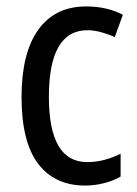

<svg xmlns="http://www.w3.org/2000/svg" viewBox="-20 -567 427 597"><path d="M245 10Q150 10 98.5 -58Q47 -126 47 -265Q47 -402 99 -474.5Q151 -547 248 -547Q282 -547 311 -540Q340 -533 362 -521L337 -452Q316 -461 294 -467Q272 -473 252 -473Q132 -473 132 -266Q132 -63 251 -63Q279 -63 305 -70Q331 -77 355 -89V-18Q333 -5 303.5 2.5Q274 10 245 10Z"/></svg>

Font: Noto Sans Myanmar Condensed
Style: Regular
Weight: 400
Width: 3
Designer: Monotype Design Team
Foundry: Monotype Imaging Inc.
Version: Version 2.107; ttfautohint (v1.8.4.7-5d5b)